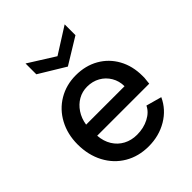

<svg xmlns="http://www.w3.org/2000/svg" viewBox="-207 -845 968 968"><g transform="rotate(-45 277.0 -360.5)"><path d="M39 -254Q39 -326 70 -384Q101 -442 156 -474.5Q211 -507 279 -507Q348 -507 401.5 -476.5Q455 -446 485 -391.5Q515 -337 515 -267V-253Q514 -244 513 -234.5Q512 -225 511 -215H140Q143 -173 162.5 -141.5Q182 -110 214 -93Q246 -76 286 -76Q333 -76 370.5 -95.5Q408 -115 423 -147L506 -124Q478 -63 419 -28Q360 7 286 7Q214 7 158 -26Q102 -59 70.5 -118.5Q39 -178 39 -254ZM279 -426Q244 -426 215 -409.5Q186 -393 166 -363Q146 -333 140 -294H414Q414 -331 396 -361.5Q378 -392 347.5 -409Q317 -426 279 -426ZM142 -651V-728L282 -640L421 -728V-651L282 -566Z"/></g></svg>

Font: AF Albert Sans Medium
Style: Regular
Weight: 500
Designer: Andreas Rasmussen
Foundry: a.Foundry
Version: Version 1.300;Glyphs 3.2 (3231)